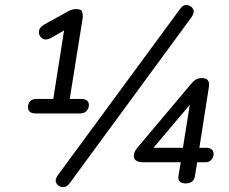

<svg xmlns="http://www.w3.org/2000/svg" viewBox="-20 -744 933 782"><path d="M125 -282Q94 -282 94 -308Q94 -323 103 -332Q112 -341 129 -341H197L241 -620L187 -589Q166 -578 152 -587.5Q138 -597 138.5 -614.5Q139 -632 160 -644L252 -695Q260 -700 269.5 -703.5Q279 -707 291 -707Q312 -707 315 -694.5Q318 -682 317 -672L264 -341H310Q342 -341 342 -316Q342 -302 332.5 -292Q323 -282 307 -282ZM264 2Q251 20 234 18Q217 16 209.5 2Q202 -12 216 -31L713 -707Q726 -726 742.5 -723.5Q759 -721 766.5 -707Q774 -693 760 -674ZM736 3Q702 3 707 -29L716 -83H562Q547 -83 536 -89Q525 -95 525 -110Q525 -119 529.5 -127.5Q534 -136 540 -143L758 -402Q766 -412 776 -419Q786 -426 803 -426Q836 -426 831 -391L792 -142H823Q834 -142 842 -135.5Q850 -129 850 -117Q850 -104 841 -93.5Q832 -83 817 -83H783L774 -27Q769 3 736 3ZM725 -142 753 -317 605 -142Z"/></svg>

Font: Nunito
Style: Italic
Weight: 400
Italic angle: -9°
Designer: Vernon Adams
Foundry: Vernon Adams
Version: Version 3.601; ttfautohint (v1.8.2.53-6de2)